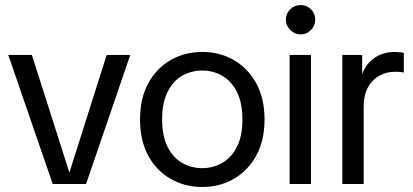

<svg xmlns="http://www.w3.org/2000/svg" viewBox="-20 -733 1647 765"><path d="M190 0 13 -514H107L256 -47H257L405 -514H499L323 0Z M786 12Q716 12 659.5 -20.5Q603 -53 570.5 -113Q538 -173 538 -257Q538 -341 570.5 -401Q603 -461 659.5 -493.5Q716 -526 786 -526Q856 -526 912 -493.5Q968 -461 1001 -401Q1034 -341 1034 -257Q1034 -173 1001 -113Q968 -53 912 -20.5Q856 12 786 12ZM786 -63Q829 -63 865.5 -84Q902 -105 924 -148Q946 -191 946 -257Q946 -323 924 -366.5Q902 -410 865.5 -431Q829 -452 786 -452Q742 -452 705.5 -431Q669 -410 647.5 -366.5Q626 -323 626 -257Q626 -191 647.5 -148Q669 -105 705.5 -84Q742 -63 786 -63Z M1134 0V-514H1219V0ZM1178 -596Q1154 -596 1136.5 -613.5Q1119 -631 1119 -655Q1119 -679 1136.5 -696Q1154 -713 1178 -713Q1202 -713 1219 -696Q1236 -679 1236 -655Q1236 -631 1219 -613.5Q1202 -596 1178 -596Z M1344 0V-514H1423V-440H1424Q1439 -480 1473 -503Q1507 -526 1553 -526Q1563 -526 1572.5 -525Q1582 -524 1589 -522V-444Q1579 -446 1571 -446.5Q1563 -447 1553 -447Q1520 -447 1491.5 -431.5Q1463 -416 1446 -385Q1429 -354 1429 -307V0Z"/></svg>

Font: TikTok Sans 24pt
Style: Regular
Weight: 400
Version: Version 4.000